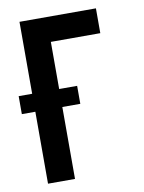

<svg xmlns="http://www.w3.org/2000/svg" viewBox="-94 -697 563 751"><g transform="rotate(-10 187.5 -321.5)"><path d="M35.7 -642.9H339.3V-544.3H142.9V-357.1H214.3V-285.7H142.9V0H35.7V-285.7H-17.9V-357.1H35.7Z"/></g></svg>

Font: Aire Exterior
Style: Regular
Weight: 400
Width: 4
Designer: Jayvee Enaguas (HarvettFox96)
Version: 20190503.02